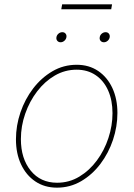

<svg xmlns="http://www.w3.org/2000/svg" viewBox="-20 -844 609 875"><path d="M239.7 11.2Q183.1 11.2 141.1 -17.1Q99.1 -45.4 75.9 -95Q52.7 -144.5 52.7 -209Q52.7 -271.5 73.2 -331.8Q93.8 -392.1 131.1 -440.9Q168.5 -489.7 219 -519.3Q269.5 -548.8 329.6 -548.8Q385.7 -548.8 427.5 -520.5Q469.2 -492.2 492.2 -442.6Q515.1 -393.1 515.1 -329.1Q515.1 -267.1 494.9 -206.5Q474.6 -146 437.5 -96.9Q400.4 -47.9 349.9 -18.3Q299.3 11.2 239.7 11.2ZM240.2 -11.2Q295.4 -11.2 341.6 -39.1Q387.7 -66.9 421.6 -112.8Q455.6 -158.7 474.1 -215.1Q492.7 -271.5 492.7 -328.1Q492.7 -386.7 472.9 -431.4Q453.1 -476.1 416.3 -501.2Q379.4 -526.4 329.1 -526.4Q275.9 -526.4 230 -499.8Q184.1 -473.1 149.4 -427.7Q114.7 -382.3 95 -325.9Q75.2 -269.5 75.2 -210Q75.2 -121.6 119.9 -66.4Q164.6 -11.2 240.2 -11.2ZM453.6 -651.4Q443.8 -651.4 438.2 -658.2Q432.6 -665 434.6 -674.8Q436 -684.1 443.8 -690.7Q451.7 -697.3 461.4 -697.3Q470.7 -697.3 476.1 -690.7Q481.4 -684.1 480 -674.8Q478.5 -665 470.7 -658.2Q462.9 -651.4 453.6 -651.4ZM256.3 -651.4Q246.6 -651.4 241 -658.2Q235.4 -665 237.3 -674.8Q238.8 -684.1 246.6 -690.7Q254.4 -697.3 264.2 -697.3Q273.4 -697.3 278.8 -690.7Q284.2 -684.1 282.7 -674.8Q281.2 -665 273.4 -658.2Q265.6 -651.4 256.3 -651.4ZM490.7 -824.2 486.8 -801.8H259.3L263.2 -824.2Z"/></svg>

Font: Inter 17pt Thin
Style: Italic
Weight: 250
Italic angle: -9.3988°
Version: Version 4.001;git-66647c0bb